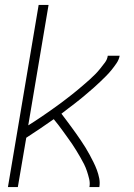

<svg xmlns="http://www.w3.org/2000/svg" viewBox="-20 -755 540 775"><path d="M12 0 136 -735H176L94 -249Q107 -257 120 -265.5Q133 -274 145.5 -282.5Q158 -291 171 -300Q184 -309 196.5 -318Q209 -327 221.5 -336Q234 -345 246 -354.5Q258 -364 270.5 -373.5Q283 -383 294.5 -393Q306 -403 318 -413Q330 -423 341.5 -433.5Q353 -444 364 -455Q375 -466 384.5 -478Q394 -490 403.5 -502.5Q413 -515 415 -530H463Q460 -514 450.5 -500Q441 -486 430.5 -473Q420 -460 408 -448Q396 -436 384 -424.5Q372 -413 359 -401.5Q346 -390 333.5 -379.5Q321 -369 308 -358Q295 -347 281.5 -337Q268 -327 254.5 -316.5Q241 -306 228 -296Q238 -283 248 -269.5Q258 -256 268 -242.5Q278 -229 287.5 -215.5Q297 -202 306.5 -188Q316 -174 325 -159.5Q334 -145 342 -130Q350 -115 357.5 -100Q365 -85 371 -69Q377 -53 380.5 -35.5Q384 -18 381 0H341Q344 -16 340 -32.5Q336 -49 331 -64Q326 -79 319 -93Q312 -107 304 -120.5Q296 -134 288 -147.5Q280 -161 271 -174Q262 -187 253 -199.5Q244 -212 235 -224.5Q226 -237 216.5 -249.5Q207 -262 197 -274Q170 -255 142 -236Q114 -217 86 -199L52 0Z"/></svg>

Font: iosevka_custom_sans_ss08 XLt
Style: Italic
Weight: 200
Italic angle: -10°
Designer: Belleve Invis
Foundry: Belleve Invis
Version: Version 10.3.0; ttfautohint (v1.8.3)